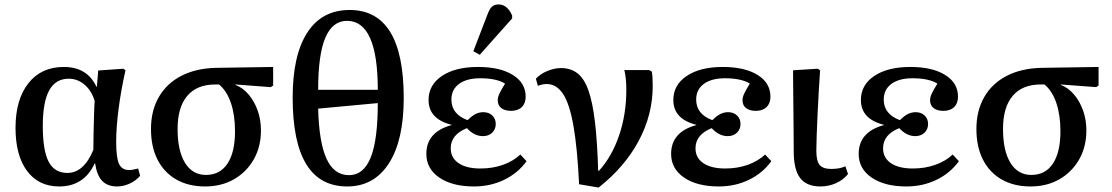

<svg xmlns="http://www.w3.org/2000/svg" viewBox="-20 -827 5014 866"><path d="M247 14Q154 14 102 -56Q50 -126 50 -250Q50 -378 108 -451.5Q166 -525 268 -525Q373 -525 415 -436H417L423 -509L536 -517L546 -510Q526 -421 515 -337Q504 -253 504 -187Q504 -115 517 -87.5Q530 -60 563 -60Q577 -60 603 -67L612 -34Q592 -11 564 1.5Q536 14 508 14Q465 14 441 -11Q417 -36 409 -90H407Q359 14 247 14ZM284 -47Q358 -47 401 -151Q401 -184 402 -224Q403 -264 404 -303Q405 -342 407 -372Q393 -418 361.5 -445Q330 -472 290 -472Q231 -472 202 -419.5Q173 -367 173 -259Q173 -148 199.5 -97.5Q226 -47 284 -47Z M905 14Q830 14 775 -17.5Q720 -49 690.5 -107Q661 -165 661 -245Q661 -328 696.5 -389.5Q732 -451 798 -485Q864 -519 955 -521L1212 -525V-441L1201 -434L1042 -446V-444Q1076 -431 1102 -400Q1128 -369 1142.5 -327.5Q1157 -286 1157 -239Q1157 -165 1124.5 -108Q1092 -51 1035.5 -18.5Q979 14 905 14ZM909 -38Q972 -38 1006 -89Q1040 -140 1040 -235Q1040 -308 1021.5 -362.5Q1003 -417 968 -446H951Q868 -446 824.5 -394.5Q781 -343 781 -245Q781 -147 814.5 -92.5Q848 -38 909 -38Z M1546 14Q1300 14 1300 -387Q1300 -578 1366 -680Q1432 -782 1557 -782Q1801 -782 1801 -385Q1801 -194 1734 -90Q1667 14 1546 14ZM1415 -422H1684Q1684 -733 1545 -733Q1480 -733 1447.5 -657Q1415 -581 1415 -422ZM1554 -37Q1620 -37 1652 -116.5Q1684 -196 1684 -362L1415 -337Q1419 -184 1453 -110.5Q1487 -37 1554 -37Z M2118 14Q2020 14 1961.5 -26Q1903 -66 1903 -133Q1903 -232 2017 -263V-264Q1913 -290 1913 -376Q1913 -444 1973.5 -484.5Q2034 -525 2136 -525Q2235 -525 2293 -489Q2351 -453 2351 -391Q2351 -361 2333.5 -344Q2316 -327 2285 -327Q2257 -327 2241 -339.5Q2225 -352 2225 -375Q2225 -388 2232 -403.5Q2239 -419 2258 -450Q2219 -474 2146 -474Q2085 -474 2050.5 -448.5Q2016 -423 2016 -378Q2016 -312 2089 -285Q2109 -305 2125.5 -313Q2142 -321 2160 -321Q2185 -321 2200.5 -306Q2216 -291 2216 -268Q2216 -244 2200 -228.5Q2184 -213 2158 -213Q2119 -213 2086 -249Q2013 -220 2013 -158Q2013 -115 2048.5 -91Q2084 -67 2147 -67Q2202 -67 2248.5 -83.5Q2295 -100 2327 -130L2355 -100Q2316 -46 2254 -16Q2192 14 2118 14ZM2144 -580 2115 -596 2178 -760Q2188 -787 2199 -797Q2210 -807 2229 -807Q2268 -807 2290 -757V-744Z M2680 19 2592 4Q2584 -160 2566.5 -259.5Q2549 -359 2519.5 -403.5Q2490 -448 2446 -448Q2427 -448 2406 -440L2397 -472Q2416 -493 2448 -506.5Q2480 -520 2510 -520Q2554 -520 2584.5 -496.5Q2615 -473 2634 -419.5Q2653 -366 2663.5 -277Q2674 -188 2678 -57H2682Q2740 -121 2772.5 -216.5Q2805 -312 2805 -421Q2805 -475 2796 -511H2908L2920 -504Q2922 -493 2923 -478.5Q2924 -464 2924 -439Q2924 -310 2861 -192Q2798 -74 2680 19Z M3222 14Q3124 14 3065.5 -26Q3007 -66 3007 -133Q3007 -232 3121 -263V-264Q3017 -290 3017 -376Q3017 -444 3077.5 -484.5Q3138 -525 3240 -525Q3339 -525 3397 -489Q3455 -453 3455 -391Q3455 -361 3437.5 -344Q3420 -327 3389 -327Q3361 -327 3345 -339.5Q3329 -352 3329 -375Q3329 -388 3336 -403.5Q3343 -419 3362 -450Q3323 -474 3250 -474Q3189 -474 3154.5 -448.5Q3120 -423 3120 -378Q3120 -312 3193 -285Q3213 -305 3229.5 -313Q3246 -321 3264 -321Q3289 -321 3304.5 -306Q3320 -291 3320 -268Q3320 -244 3304 -228.5Q3288 -213 3262 -213Q3223 -213 3190 -249Q3117 -220 3117 -158Q3117 -115 3152.5 -91Q3188 -67 3251 -67Q3306 -67 3352.5 -83.5Q3399 -100 3431 -130L3459 -100Q3420 -46 3358 -16Q3296 14 3222 14Z M3681 14Q3618 14 3589 -24Q3560 -62 3560 -144Q3560 -180 3559.5 -232Q3559 -284 3558.5 -339.5Q3558 -395 3557.5 -441Q3557 -487 3557 -510L3668 -517L3679 -510Q3676 -468 3673 -415.5Q3670 -363 3667.5 -310Q3665 -257 3663.5 -213.5Q3662 -170 3662 -147Q3662 -101 3677 -83Q3692 -65 3729 -65Q3768 -65 3793 -77L3805 -42Q3783 -15 3750 -0.5Q3717 14 3681 14Z M4068 14Q3970 14 3911.5 -26Q3853 -66 3853 -133Q3853 -232 3967 -263V-264Q3863 -290 3863 -376Q3863 -444 3923.5 -484.5Q3984 -525 4086 -525Q4185 -525 4243 -489Q4301 -453 4301 -391Q4301 -361 4283.5 -344Q4266 -327 4235 -327Q4207 -327 4191 -339.5Q4175 -352 4175 -375Q4175 -388 4182 -403.5Q4189 -419 4208 -450Q4169 -474 4096 -474Q4035 -474 4000.5 -448.5Q3966 -423 3966 -378Q3966 -312 4039 -285Q4059 -305 4075.5 -313Q4092 -321 4110 -321Q4135 -321 4150.5 -306Q4166 -291 4166 -268Q4166 -244 4150 -228.5Q4134 -213 4108 -213Q4069 -213 4036 -249Q3963 -220 3963 -158Q3963 -115 3998.5 -91Q4034 -67 4097 -67Q4152 -67 4198.5 -83.5Q4245 -100 4277 -130L4305 -100Q4266 -46 4204 -16Q4142 14 4068 14Z M4628 14Q4553 14 4498 -17.5Q4443 -49 4413.5 -107Q4384 -165 4384 -245Q4384 -328 4419.5 -389.5Q4455 -451 4521 -485Q4587 -519 4678 -521L4935 -525V-441L4924 -434L4765 -446V-444Q4799 -431 4825 -400Q4851 -369 4865.5 -327.5Q4880 -286 4880 -239Q4880 -165 4847.5 -108Q4815 -51 4758.5 -18.5Q4702 14 4628 14ZM4632 -38Q4695 -38 4729 -89Q4763 -140 4763 -235Q4763 -308 4744.5 -362.5Q4726 -417 4691 -446H4674Q4591 -446 4547.5 -394.5Q4504 -343 4504 -245Q4504 -147 4537.5 -92.5Q4571 -38 4632 -38Z"/></svg>

Font: Literata 36pt Medium
Style: Regular
Weight: 500
Designer: Latin by Veronika Burian and Jose Scaglione. Greek by Irene Vlachou. Cyrillic by Vera Evstafieva.
Foundry: TypeTogether
Version: Version 3.002